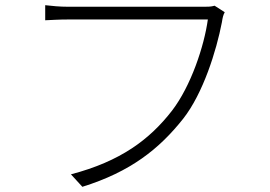

<svg xmlns="http://www.w3.org/2000/svg" viewBox="-20 -711 1040 739"><path d="M845 -664 806 -689C792 -685 780 -685 767 -685C728 -685 289 -685 243 -685C210 -685 180 -688 154 -691V-633C179 -634 206 -636 242 -636C289 -636 724 -636 780 -636C766 -534 715 -380 642 -285C556 -174 444 -90 253 -40L297 8C483 -50 593 -138 685 -254C762 -352 813 -516 834 -625C837 -644 839 -653 845 -664Z"/></svg>

Font: Noto Sans KR Light
Style: Regular
Weight: 300
Designer: Ryoko NISHIZUKA 西塚涼子 (kana, bopomofo & ideographs); Paul D. Hunt (Latin, Greek & Cyrillic); Sandoll Communications 산돌커뮤니
Foundry: Adobe
Version: Version 2.004;hotconv 1.0.118;makeotfexe 2.5.65603